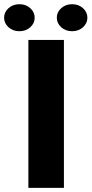

<svg xmlns="http://www.w3.org/2000/svg" viewBox="-71 -903 440 923"><path d="M236.3 0H65.4V-710.9H236.3ZM22.5 -882.8Q53.2 -882.8 74.5 -863.8Q95.7 -844.7 95.7 -817.9Q95.7 -791 74.5 -772Q53.2 -752.9 22.5 -752.9Q-8.8 -752.9 -30 -772Q-51.3 -791 -51.3 -817.9Q-51.3 -844.7 -30 -863.8Q-8.8 -882.8 22.5 -882.8ZM275.9 -882.8Q306.6 -882.8 327.9 -863.8Q349.1 -844.7 349.1 -817.9Q349.1 -791 327.9 -772Q306.6 -752.9 275.9 -752.9Q244.6 -752.9 223.4 -772Q202.1 -791 202.1 -817.9Q202.1 -844.7 223.4 -863.8Q244.6 -882.8 275.9 -882.8Z"/></svg>

Font: Roboto
Style: Regular
Weight: 900
Designer: Google
Version: Version 2.001171; 2014